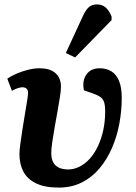

<svg xmlns="http://www.w3.org/2000/svg" viewBox="-20 -835 617 869"><path d="M246 14Q182 14 142.5 -5.5Q103 -25 85.5 -59Q68 -93 68 -138Q68 -154 72 -183.5Q76 -213 81.5 -249Q87 -285 93 -319.5Q99 -354 103 -380Q107 -406 107 -415Q107 -428 100 -434Q93 -440 81 -440Q72 -440 59 -435.5Q46 -431 34 -424L13 -479Q32 -492 57 -502.5Q82 -513 108.5 -519.5Q135 -526 158 -526Q195 -526 216 -514.5Q237 -503 246.5 -484.5Q256 -466 256 -443Q256 -427 251.5 -397.5Q247 -368 240.5 -332Q234 -296 227.5 -259.5Q221 -223 216.5 -192Q212 -161 212 -143Q212 -104 232 -86Q252 -68 288 -68Q315 -68 340.5 -81Q366 -94 387 -117.5Q408 -141 423.5 -174Q439 -207 447.5 -246.5Q456 -286 456 -331Q456 -358 451 -373Q446 -388 433.5 -396.5Q421 -405 398 -413L360 -426Q351 -468 370.5 -497Q390 -526 431 -526Q461 -526 483.5 -512.5Q506 -499 518.5 -469.5Q531 -440 531 -392Q531 -333 520 -274.5Q509 -216 486.5 -164.5Q464 -113 430 -72.5Q396 -32 350 -9Q304 14 246 14ZM320 -575 278 -595 355 -762Q368 -790 382 -802.5Q396 -815 419 -815Q443 -815 459 -800.5Q475 -786 485 -760V-744Z"/></svg>

Font: Literata
Style: Bold Italic
Weight: 700
Italic angle: -2°
Designer: Latin by Veronika Burian and Jose Scaglione. Greek by Irene Vlachou. Cyrillic by Vera Evstafieva
Foundry: TypeTogether
Version: Version 3.103;gftools[0.9.29]